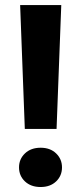

<svg xmlns="http://www.w3.org/2000/svg" viewBox="-20 -731 313 759"><path d="M222.2 -710.9 203.6 -221.2H78.1L59.6 -710.9ZM55.2 -69.3Q55.2 -102.1 78.6 -124.5Q102.1 -147 140.6 -147Q178.7 -147 201.9 -124.5Q225.1 -102.1 225.1 -69.3Q225.1 -36.1 201.9 -13.9Q178.7 8.3 140.6 8.3Q102.1 8.3 78.6 -13.9Q55.2 -36.1 55.2 -69.3Z"/></svg>

Font: Roboto ExtraBold
Style: Regular
Weight: 800
Designer: Christian Robertson
Foundry: Google
Version: Version 3.009; 2024